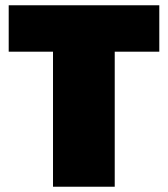

<svg xmlns="http://www.w3.org/2000/svg" viewBox="-20 -708 637 728"><path d="M181 0V-512H13V-688H584V-512H415V0Z"/></svg>

Font: Saira Thin Black
Style: Regular
Weight: 900
Version: Version 1.101